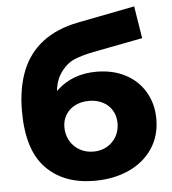

<svg xmlns="http://www.w3.org/2000/svg" viewBox="-54 -814 784 876"><g transform="rotate(-5 338.0 -375.5)"><path d="M41.3 -331.3Q41.3 -437.2 72.4 -515.7Q103.4 -594.1 168.3 -644.1Q233.2 -694 332.9 -713.4L592.9 -764.2L616.7 -616.6L389.3 -572.9Q337 -562.6 300.3 -547.2Q263.6 -531.8 234.7 -489.2Q205.9 -446.7 205.9 -368.2Q206.4 -349.9 207.8 -334.6Q210.2 -309 210.8 -293.2L159.1 -342.8Q182.6 -386.9 216.7 -417.9Q250.8 -449 295.7 -465.6Q340.6 -482.2 394.8 -482.2Q470.6 -482.2 528.2 -451.8Q585.9 -421.4 617.4 -366.9Q649 -312.3 649 -243.6Q649 -166.7 610.2 -108.6Q571.3 -50.4 502.2 -18.8Q433 12.9 344.1 12.9Q204 12.9 122.7 -70.6Q41.3 -154 41.3 -331.3ZM471 -239.4Q471 -272.4 455.8 -298.3Q440.6 -324.1 413.1 -338.3Q385.6 -352.6 349.9 -352.6Q314.1 -352.6 286.3 -338.6Q258.6 -324.6 243.1 -299.4Q227.7 -274.3 227.7 -242.4Q227.7 -208.4 243.3 -180.6Q259 -152.8 287 -136.6Q315 -120.3 350.8 -120.3Q385.6 -120.3 412.8 -136.1Q440.1 -151.8 455.6 -178.9Q471 -206 471 -239.4Z"/></g></svg>

Font: iiserrat Thin
Style: Regular
Weight: 100
Designer: Akira Ohta
Foundry: Akira Ohta
Version: Version 1.200;Glyphs 3.3.1 (3343)